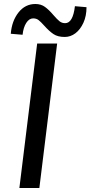

<svg xmlns="http://www.w3.org/2000/svg" viewBox="-20 -941 453 961"><path d="M266 -723 177 0H77L166 -723ZM201 -813Q184 -832 173 -840.5Q162 -849 146 -849Q126 -849 111.5 -826.5Q97 -804 93 -767L34 -772Q39 -836 72.5 -878.5Q106 -921 157 -921Q185 -921 205 -906.5Q225 -892 247 -866Q266 -844 278 -834.5Q290 -825 306 -825Q345 -825 355 -910L413 -905Q413 -861 397.5 -827Q382 -793 357.5 -774.5Q333 -756 304 -756Q269 -756 247.5 -770.5Q226 -785 201 -813Z"/></svg>

Font: Josefin Sans
Style: Italic
Weight: 400
Italic angle: -7°
Designer: Santiago Orozco
Foundry: Typemade
Version: Version 2.000